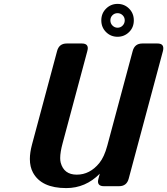

<svg xmlns="http://www.w3.org/2000/svg" viewBox="-20 -962 864 992"><path d="M517.1 0Q486.3 0 486.3 -24.4Q486.3 -29.8 488.8 -39.1L495.6 -64.5Q421.9 9.8 322.3 9.8Q193.8 9.8 150.4 -70.3Q134.3 -100.1 134.3 -140.6Q134.3 -173.8 145.5 -215.8L274.9 -698.2Q285.2 -737.3 324.7 -737.3H402.8Q433.6 -737.3 433.6 -712.9Q433.6 -707.5 431.2 -698.2L303.2 -220.7Q291 -175.3 291 -145.5Q291 -132.3 293.5 -122.1Q310.1 -59.6 376.5 -59.6Q444.3 -59.6 493.2 -119.6Q518.6 -150.9 534.2 -209L665.5 -698.2Q675.8 -737.3 715.3 -737.3H793.5Q823.7 -737.3 823.7 -712.9Q823.7 -705.6 821.8 -698.2L645 -39.1Q634.8 0 595.2 0ZM587.4 -894Q571.8 -894 561 -883.3Q550.3 -872.6 550.3 -856.9Q550.3 -840.8 561 -830.1Q572.3 -818.8 587.4 -818.8Q603 -818.8 613.8 -830.1Q624.5 -841.3 624.5 -856.9Q624.5 -872.6 613.5 -883.3Q602.5 -894 587.4 -894ZM587.4 -941.9Q622.6 -941.9 647 -917.5Q671.4 -893.1 671.4 -856.9Q671.4 -820.3 647 -796.4Q622.1 -772 587.4 -772Q552.2 -772 527.8 -796.4Q503.4 -820.8 503.4 -856.9Q503.4 -893.1 528.1 -917.5Q552.7 -941.9 587.4 -941.9Z"/></svg>

Font: Cursive Sans
Style: Bold
Weight: 700
Italic angle: -15°
Designer: Wojciech Kalinowski "wmk69" (wmk69@o2.pl)
Foundry: Wojciech Kalinowski "wmk69" (wmk69@o2.pl)
Version: Wersja 3.1.0; 2022-02-18